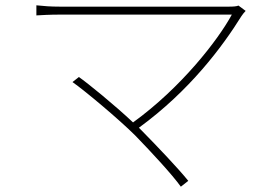

<svg xmlns="http://www.w3.org/2000/svg" viewBox="-20 -679 1040 723"><path d="M878 -658C871 -655 859 -654 843 -654H205C170 -654 145 -656 117 -659V-621C135 -622 167 -624 205 -624H853C801 -528 662 -349 481 -218C411 -284 309 -367 277 -389L253 -370C300 -337 429 -229 490 -168C552 -104 628 -22 661 24L689 2C651 -45 574 -126 514 -187L503 -198C695 -338 818 -504 889 -618C893 -624 899 -632 905 -638Z"/></svg>

Font: Noto Sans CJK JP Thin
Style: Regular
Weight: 250
Designer: Ryoko NISHIZUKA (kana & ideographs); Paul D. Hunt (Latin, Greek & Cyrillic); Wenlong ZHANG (bopomofo); Sandoll Communica
Foundry: Adobe Systems Incorporated
Version: Version 1.004;PS 1.004;hotconv 1.0.82;makeotf.lib2.5.63406